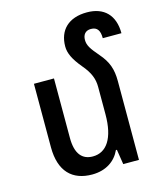

<svg xmlns="http://www.w3.org/2000/svg" viewBox="-116 -850 789 944"><g transform="rotate(-15 279.0 -378.5)"><path d="M476 -401C476 -462 462 -502 422 -548C386 -590 372 -610 372 -638C372 -665 386 -683 414 -683C447 -683 459 -662 459 -624H554C554 -716 503 -767 416 -767C322 -767 270 -715 270 -632C270 -598 286 -564 325 -517C362 -474 375 -439 375 -399V-259C375 -137 332 -75 262 -75C208 -75 176 -111 176 -192V-495H74V-172C74 -49 135 10 236 10C307 10 356 -25 379 -76H384L396 0H476Z"/></g></svg>

Font: Noto Sans Armenian SemiCondensed Medium
Style: Regular
Weight: 500
Width: 4
Designer: Monotype Design Team
Foundry: Monotype Imaging Inc.
Version: Version 2.008